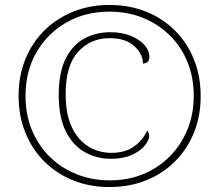

<svg xmlns="http://www.w3.org/2000/svg" viewBox="-20 -745 885 775"><path d="M422 10Q342 10 275 -17Q208 -44 158.5 -93.5Q109 -143 82 -210.5Q55 -278 55 -358Q55 -438 82 -505Q109 -572 158 -621Q207 -670 274.5 -697.5Q342 -725 422 -725Q502 -725 569.5 -698Q637 -671 686.5 -621.5Q736 -572 763 -504.5Q790 -437 790 -357Q790 -277 763 -210Q736 -143 686.5 -93.5Q637 -44 569.5 -17Q502 10 422 10ZM424 -17Q497 -17 558.5 -42.5Q620 -68 665.5 -114Q711 -160 736.5 -222Q762 -284 762 -358Q762 -432 737 -494Q712 -556 666 -601.5Q620 -647 558 -672.5Q496 -698 422 -698Q324 -698 247.5 -654Q171 -610 127 -533.5Q83 -457 83 -358Q83 -282 109 -219.5Q135 -157 181.5 -111.5Q228 -66 290 -41.5Q352 -17 424 -17ZM427 -104Q370 -104 322 -131Q274 -158 245.5 -215Q217 -272 217 -362Q217 -451 244.5 -507Q272 -563 319.5 -589Q367 -615 425 -615Q472 -615 507.5 -600.5Q543 -586 563 -563.5Q583 -541 583 -515Q583 -505 578 -497.5Q573 -490 557 -488Q557 -527 522 -559Q487 -591 422 -591Q346 -591 295.5 -536Q245 -481 245 -365Q245 -283 270.5 -230.5Q296 -178 338 -153Q380 -128 429 -128Q486 -128 522 -154.5Q558 -181 574 -218Q582 -209 582 -196Q582 -179 564 -157Q546 -135 511.5 -119.5Q477 -104 427 -104Z"/></svg>

Font: Noto Serif Tamil Thin
Style: Regular
Weight: 100
Designer: Indian Type Foundry, Tom Grace, and the Monotype Design Team
Foundry: Monotype Imaging Inc.
Version: Version 2.004; ttfautohint (v1.8.4.7-5d5b)